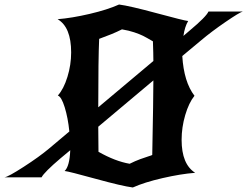

<svg xmlns="http://www.w3.org/2000/svg" viewBox="-41 -785 1095 850"><path d="M215 -362Q241 -391 257.5 -444.5Q274 -498 274 -553Q274 -665 214 -700Q277 -705 356 -723.5Q435 -742 486 -765Q533 -759 653 -726.5Q773 -694 792 -692Q777 -667 771 -626L799 -650Q872 -711 882 -734H1034Q1019 -730 957 -687.5Q895 -645 850 -607L766 -537Q773 -422 820 -361Q795 -330 779 -275.5Q763 -221 763 -166Q763 -58 823 -20Q759 -15 678.5 3.5Q598 22 547 45Q500 39 382 6.5Q264 -26 245 -28Q267 -48 270 -120L228 -85Q155 -23 143 0H-21Q-5 -2 64 -46.5Q133 -91 177 -128L266 -203Q260 -263 245.5 -310Q231 -357 215 -362ZM395 -113Q469 -71 533 -60Q557 -72 580 -80.5Q603 -89 616.5 -93Q630 -97 633 -99Q638 -354 638 -429L394 -224Q395 -184 395 -113ZM398 -613Q394 -526 394 -310L638 -515Q638 -546 636 -602Q607 -619 592 -626.5Q577 -634 553 -642Q529 -650 499 -655Q475 -643 451.5 -633.5Q428 -624 415 -619.5Q402 -615 398 -613Z"/></svg>

Font: NewRocker
Style: Regular
Weight: 400
Designer: Pablo Impallari, Brenda Gallo, Rodrigo Fuenzalida
Foundry: Pablo Impallari, Brenda Gallo, Rodrigo Fuenzalida
Version: Version 1.000